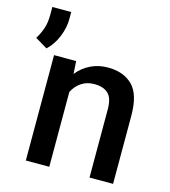

<svg xmlns="http://www.w3.org/2000/svg" viewBox="-156 -841 825 930"><g transform="rotate(15 256.0 -375.5)"><path d="M284.7 -443.4Q247.6 -443.4 220.2 -424.8Q192.9 -406.2 177.2 -375.5V0H59.6V-528.3H170.4L174.3 -464.8Q202.1 -499.5 241.5 -518.8Q280.8 -538.1 329.1 -538.1Q405.8 -538.1 451.4 -493.7Q497.1 -449.2 497.1 -341.3V0H378.9V-341.8Q378.9 -398.4 354.7 -420.9Q330.6 -443.4 284.7 -443.4ZM85.9 -751.5V-714.8Q85.9 -672.4 67.1 -626.5Q48.3 -580.6 15.6 -550.3L-45.4 -586.9Q-28.3 -614.3 -18.6 -643.6Q-8.8 -672.9 -8.8 -710.4V-751.5Z"/></g></svg>

Font: Vazirmatn UI Medium
Style: Regular
Weight: 500
Designer: Saber Rastikerdar
Foundry: Saber Rastikerdar
Version: Version 33.003